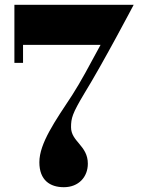

<svg xmlns="http://www.w3.org/2000/svg" viewBox="-20 -770 586 800"><path d="M144 -94C144 -19 188.5 10 246 10C308 10 346 -33 346 -88C346 -164 276 -179.5 276 -240C276 -278 281.5 -297 331 -380C411 -510 537 -750 537 -750H40V-508H76V-583H399C352 -496 316 -428.5 281 -374C210.5 -267 144 -173 144 -94Z"/></svg>

Font: Bodoni* 06
Style: Bold
Weight: 700
Version: Version 2.2